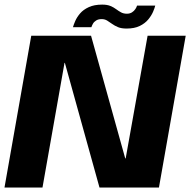

<svg xmlns="http://www.w3.org/2000/svg" viewBox="-31 -834 846 854"><path d="M-11 0H158L256 -554.5H257.5L411.5 0H676L795 -675H625.5L528 -129.5H526L374 -675H108ZM532 -707Q567 -707 590.5 -718.5Q614 -730 628.2 -747.2Q642.5 -764.5 649.8 -781.5Q657 -798.5 659.5 -809H578.5Q577 -802.5 571.2 -793.8Q565.5 -785 556 -779Q546.5 -773 533.5 -773Q518.5 -773 507.5 -779Q496.5 -785 485.5 -793.2Q474.5 -801.5 460 -807.5Q445.5 -813.5 423.5 -813.5Q388 -813.5 363.8 -802.2Q339.5 -791 325.2 -774.2Q311 -757.5 303.8 -740.8Q296.5 -724 293.5 -713H375.5Q377.5 -719.5 382.2 -728.2Q387 -737 396.8 -743Q406.5 -749 421 -749Q435 -749 445.5 -742.5Q456 -736 467.5 -727.8Q479 -719.5 494 -713.2Q509 -707 532 -707Z"/></svg>

Font: Anybody
Style: Bold Italic
Weight: 700
Italic angle: -10°
Designer: Tyler Finck
Foundry: Etcetera Type Company
Version: Version 1.113;gftools[0.9.25]